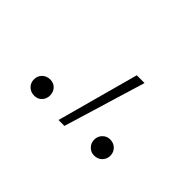

<svg xmlns="http://www.w3.org/2000/svg" viewBox="-48 -830 437 437"><g transform="rotate(45 170.0 -612.0)"><path d="M149 -513 203 -711H228L168 -513ZM71 -513Q59 -513 51.5 -520.5Q44 -528 44 -539Q44 -550 51.5 -557.5Q59 -565 71 -565Q82 -565 89 -557.5Q96 -550 96 -539Q96 -528 89 -520.5Q82 -513 71 -513ZM263 -513Q253 -513 245.5 -520.5Q238 -528 238 -539Q238 -550 245.5 -557.5Q253 -565 263 -565Q275 -565 282.5 -557.5Q290 -550 290 -539Q290 -528 282.5 -520.5Q275 -513 263 -513Z"/></g></svg>

Font: Ysabeau Office Thin
Style: Regular
Weight: 250
Designer: Christian Thalmann (Catharsis Fonts)
Version: Version 2.001;gftools[0.9.30]; featfreeze: tnum,lnum,ss02